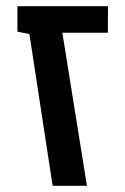

<svg xmlns="http://www.w3.org/2000/svg" viewBox="-20 -598 403 618"><path d="M149.4 0 74.7 -488.3 36.1 -496.1V-578.1H327.6L327.1 -492.7H180.7L259.8 0Z"/></svg>

Font: Heebo Medium
Style: Regular
Weight: 500
Designer: Oded Ezer
Foundry: Ezer Type House
Version: Version 3.100